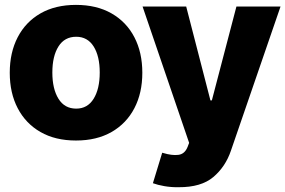

<svg xmlns="http://www.w3.org/2000/svg" viewBox="-20 -573 1185 797"><path d="M295.4 10.3Q209.5 10.3 147.9 -25.1Q86.4 -60.5 53.5 -123.8Q20.5 -187 20.5 -271Q20.5 -355 53.5 -418.5Q86.4 -481.9 147.9 -517.3Q209.5 -552.7 295.4 -552.7Q381.3 -552.7 443.1 -517.3Q504.9 -481.9 537.8 -418.5Q570.8 -355 570.8 -271Q570.8 -187 537.8 -123.8Q504.9 -60.5 443.1 -25.1Q381.3 10.3 295.4 10.3ZM296.4 -122.1Q343.3 -122.1 368.7 -163.1Q394 -204.1 394 -272Q394 -339.8 368.7 -380.1Q343.3 -420.4 296.4 -420.4Q248 -420.4 222.7 -380.1Q197.3 -339.8 197.3 -272Q197.3 -204.1 222.7 -163.1Q248 -122.1 296.4 -122.1ZM721.7 204.1Q690.4 204.6 662.4 199.7Q634.3 194.8 614.7 187.5L653.3 61L657.2 62Q693.8 73.2 720.5 69.8Q747.1 66.4 758.8 36.6L765.1 20L571.8 -545.9H752.9L853.5 -156.2H859.4L961.4 -545.9H1144.5L938.5 52.7Q916 119.1 865.5 161.9Q814.9 204.6 721.7 204.1Z"/></svg>

Font: Inter Tight ExtraBold
Style: Regular
Weight: 800
Designer: Rasmus Andersson
Foundry: rsms
Version: Version 3.004; ttfautohint (v1.8.4.7-5d5b)